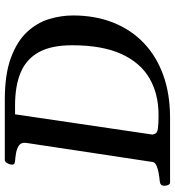

<svg xmlns="http://www.w3.org/2000/svg" viewBox="16 -749 733 805"><g transform="rotate(-90 382.5 -346.5)"><path d="M6.3 -24.9Q6.3 -41 23.9 -43Q40 -44.4 58.6 -47.6Q77.1 -50.8 91.1 -57.1Q105 -63.5 106 -74.2L186 -604Q188.5 -624.5 175 -633.5Q161.6 -642.6 142.8 -645.8Q124 -648.9 109.9 -649.9Q94.7 -651.4 94.7 -660.6Q94.7 -662.6 95.7 -668Q95.2 -673.3 101.1 -683.1Q106.9 -692.9 115.2 -692.9H365.7Q473.6 -692.9 542.7 -667.2Q611.8 -641.6 650.6 -599.9Q689.5 -558.1 704.8 -507.8Q720.2 -457.5 720.2 -407.2Q720.2 -314 690.4 -238.8Q660.6 -163.6 605 -110.4Q549.3 -57.1 470.2 -28.6Q391.1 0 292 0H20Q12.2 0 8.8 -9.8Q5.4 -19.5 6.3 -24.9ZM220.7 -73.2Q223.1 -64.5 226.6 -59.1Q230 -53.7 246.3 -51Q262.7 -48.3 303.7 -48.3Q391.1 -48.3 456.5 -86.2Q522 -124 558.6 -204.1Q595.2 -284.2 595.2 -410.6Q595.2 -497.6 566.4 -550Q537.6 -602.5 481.4 -626.2Q425.3 -649.9 342.8 -649.9H305.7Z"/></g></svg>

Font: Gelasio Medium
Style: Italic
Weight: 500
Italic angle: -8.5°
Designer: Eben Sorkin
Foundry: Eben Sorkin
Version: Version 1.008